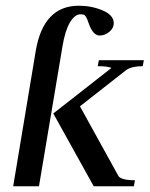

<svg xmlns="http://www.w3.org/2000/svg" viewBox="-20 -650 524 670"><path d="M377 -569Q377 -552 361.5 -539Q346 -526 328 -526Q304 -526 289 -570Q285 -581 284 -583.5Q283 -586 279.5 -592Q276 -598 271.5 -599Q267 -600 260 -600Q241 -600 224 -571.5Q207 -543 198 -488L116 0H26L105 -474Q132 -630 255 -630Q300 -630 338.5 -613.5Q377 -597 377 -569ZM482 -440 478 -419Q440 -419 421 -406L259 -279L391 -40Q397 -21 451 -21L447 0H307L166 -254L369 -413Q356 -419 321 -419L325 -440Z"/></svg>

Font: Judson
Style: Italic
Weight: 400
Italic angle: -9.5°
Version: Version 20110429